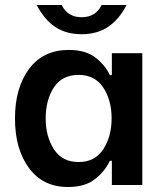

<svg xmlns="http://www.w3.org/2000/svg" viewBox="-20 -741 658 769"><path d="M97 -466Q154 -541 255 -541Q324 -541 363.5 -509.5Q403 -478 420 -440H428V-528H550V0H428V-97H420Q401 -56 361 -24Q321 8 252 8Q152 8 96 -68Q40 -144 40 -266Q40 -390 97 -466ZM163 -267Q163 -194 196 -143Q229 -92 295 -92Q360 -92 393.5 -143Q427 -194 427 -267Q427 -340 393.5 -390.5Q360 -441 295 -441Q228 -441 195.5 -390.5Q163 -340 163 -267ZM227 -721Q251 -672 307 -672Q363 -672 387 -721H487Q457 -663 413 -633.5Q369 -604 307 -604Q244 -604 200.5 -633.5Q157 -663 127 -721Z"/></svg>

Font: Lopes Sans SemiBold
Style: Regular
Weight: 600
Designer: Gabriel Lam, Diego Maldonado
Foundry: TypeRant, Foresti Design
Version: Version 4.000